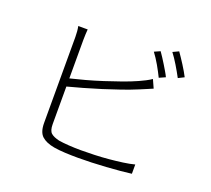

<svg xmlns="http://www.w3.org/2000/svg" viewBox="-130 -936 1216 1109"><g transform="rotate(20 478.0 -381.0)"><path d="M199 -643Q199 -680 193 -708H251Q250 -694 249 -678.5Q248 -663 248 -643V-406Q290 -416 339.5 -429.5Q389 -443 440 -459.5Q491 -476 540.5 -493.5Q590 -511 630 -529Q650 -538 668.5 -547.5Q687 -557 703 -568L726 -517Q709 -510 688.5 -501Q668 -492 648 -484Q605 -466 553 -448Q501 -430 447 -413Q393 -396 341.5 -381.5Q290 -367 248 -356V-125Q248 -85 264.5 -70.5Q281 -56 316 -48Q340 -44 377.5 -41.5Q415 -39 453 -39Q491 -39 535 -40.5Q579 -42 622.5 -46Q666 -50 706 -55.5Q746 -61 776 -69V-12Q747 -8 707 -4.5Q667 -1 623 2Q579 5 534.5 6.5Q490 8 451 8Q411 8 371.5 6Q332 4 303 -1Q252 -10 225.5 -34Q199 -58 199 -115ZM732 -586Q725 -600 716 -617.5Q707 -635 696.5 -653Q686 -671 675 -688Q664 -705 654 -718L690 -734Q699 -721 710 -704.5Q721 -688 731.5 -670.5Q742 -653 752.5 -635.5Q763 -618 770 -603ZM836 -622Q819 -654 797 -690.5Q775 -727 755 -753L791 -770Q800 -757 811.5 -740Q823 -723 834 -705.5Q845 -688 855 -671Q865 -654 872 -640Z"/></g></svg>

Font: Kinto Sans Light
Style: Regular
Weight: 300
Designer: Authors: Ryoko NISHIZUKA  (kana & ideographs); Paul D. Hunt (Latin, Greek & Cyrillic); Wenlong ZHANG  (bopomofo); Sandol
Foundry: Adobe Systems Incorporated, ookami Inc.
Version: Version 0.001